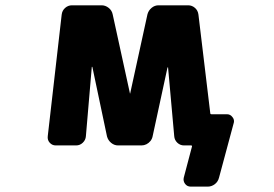

<svg xmlns="http://www.w3.org/2000/svg" viewBox="-20 -568 1040 728"><path d="M703.1 139.6Q689.5 139.6 681.6 128.9Q673.8 118.2 676.8 105.5L708 -12.7Q709 -16.6 704.1 -16.6H677.7Q663.1 -16.6 652.3 -26.9Q641.6 -37.1 640.6 -51.8L617.2 -312.5Q617.2 -312.5 616.2 -312.5Q615.2 -312.5 615.2 -312.5L558.6 -50.8Q556.6 -41 550.3 -33.2Q543.9 -25.4 535.2 -21Q526.4 -16.6 516.6 -16.6H427.7Q413.1 -16.6 401.4 -26.4Q389.6 -36.1 385.7 -50.8L330.1 -314.5Q330.1 -314.5 329.6 -314.5Q329.1 -314.5 328.1 -314.5L305.7 -51.8Q304.7 -37.1 293.9 -26.9Q283.2 -16.6 268.6 -16.6H191.4Q177.7 -16.6 168.5 -26.9Q159.2 -37.1 161.1 -51.8L213.9 -512.7Q215.8 -528.3 227.1 -538.1Q238.3 -547.9 252.9 -547.9H365.2Q379.9 -547.9 392.1 -538.1Q404.3 -528.3 407.2 -513.7L472.7 -213.9Q472.7 -212.9 473.1 -212.9Q473.6 -212.9 473.6 -213.9L539.1 -513.7Q543 -528.3 554.7 -538.1Q566.4 -547.9 581.1 -547.9H693.4Q708 -547.9 719.2 -538.1Q730.5 -528.3 732.4 -512.7L777.3 -138.7Q777.3 -134.8 782.2 -134.8H840.8Q853.5 -134.8 861.3 -124Q867.2 -117.2 867.2 -108.4Q867.2 -104.5 866.2 -101.6L810.5 105.5Q806.6 121.1 794.4 130.4Q782.2 139.6 767.6 139.6Z"/></svg>

Font: Rounded-L Mgen+ 1mn bold
Style: Bold
Weight: 700
Designer: [Source Han Sans]
Ryoko NISHIZUKA  (kana & ideographs); Paul D. Hunt (Latin, Greek & Cyrillic); Wenlong ZHANG  (bopomofo
Version: Version 1.059.20150602